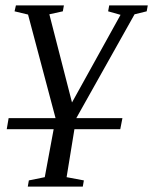

<svg xmlns="http://www.w3.org/2000/svg" viewBox="-20 -479 568 712"><path d="M434 -41 426 0H256L227 178L291 190L287 213H83L87 190L146 178L179 0H5L12 -41H186L84 -425L34 -437L39 -459H217L213 -437L163 -426L247 -99L427 -424L381 -437L385 -459H528L524 -437L479 -426L263 -41Z"/></svg>

Font: Libra Serif Modern
Style: Italic
Weight: 400
Italic angle: -12°
Designer: Stefan Peev, Context Ltd
Foundry: Stefan Peev, Context Ltd
Version: Version 1.000